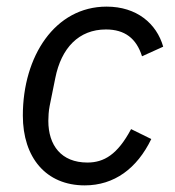

<svg xmlns="http://www.w3.org/2000/svg" viewBox="-20 -548 528 580"><path d="M236 12C325 12 394 -39 437 -128L376 -158C335 -81 294 -57 244 -57C165 -57 126 -109 126 -183C126 -195 127 -213 130 -228L147 -312C165 -403 218 -459 300 -459C357 -459 392 -432 409 -378L473 -407C453 -477 393 -528 302 -528C146 -528 49 -378 49 -199C49 -72 119 12 236 12Z"/></svg>

Font: LVC Sans
Style: Italic
Weight: 400
Italic angle: -11.31°
Designer: Mike Abbink, Paul van der Laan, Pieter van Rosmalen
Foundry: Bold Monday
Version: Version 3.0